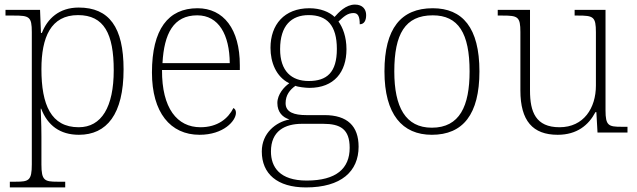

<svg xmlns="http://www.w3.org/2000/svg" viewBox="-20 -579 2783 839"><path d="M23 240H265V215H231C175 215 161 210 161 140V18C161 -45 158 -83 158 -104H160C188 -31 242 10 325 10C446 10 520 -79 520 -276C520 -460 457 -546 324 -546C238 -546 187 -497 163 -435H159L155 -536H4V-511H41C108 -511 119 -506 119 -439V139C119 210 106 215 49 215H23ZM324 -23C203 -23 161 -121 161 -277C161 -416 202 -513 321 -513C435 -513 477 -431 477 -272C477 -112 424 -23 324 -23Z M852 10C957 10 1011 -51 1011 -86C1011 -97 1007 -103 1000 -107C977 -61 931 -23 856 -23C754 -23 687 -106 688 -273H1028V-294C1028 -452 957 -543 843 -543C715 -543 644 -451 644 -262C644 -88 724 10 852 10ZM984 -303H690C697 -432 738 -512 842 -512C936 -512 983 -427 984 -303Z M1317 240C1471 240 1547 170 1547 62C1547 -28 1498 -76 1398 -76H1319C1266 -76 1228 -88 1228 -128C1228 -164 1247 -187 1271 -204C1281 -199 1316 -195 1332 -195C1440 -195 1494 -264 1494 -364C1494 -418 1478 -459 1459 -485C1482 -506 1498 -522 1525 -522C1545 -522 1552 -506 1552 -473C1571 -473 1580 -489 1580 -513C1580 -538 1565 -559 1531 -559C1491 -559 1460 -525 1442 -505C1419 -527 1380 -543 1332 -543C1222 -543 1162 -471 1162 -370C1162 -307 1186 -244 1244 -215C1222 -200 1192 -167 1192 -129C1192 -89 1215 -66 1245 -57C1186 -46 1124 2 1124 83C1124 180 1191 240 1317 240ZM1329 -225C1254 -225 1204 -268 1204 -364C1204 -468 1254 -513 1329 -513C1409 -513 1452 -468 1452 -365C1452 -262 1408 -225 1329 -225ZM1320 210C1202 210 1164 151 1164 83C1164 -7 1225 -38 1300 -38H1392C1467 -38 1508 -15 1508 67C1508 157 1450 210 1320 210Z M1867 10C2003 10 2075 -79 2075 -267C2075 -458 2001 -543 1871 -543C1732 -543 1660 -454 1660 -267C1660 -79 1738 10 1867 10ZM1867 -21C1752 -21 1703 -111 1703 -267C1703 -430 1750 -512 1871 -512C1983 -512 2032 -434 2032 -267C2032 -116 1989 -21 1867 -21Z M2417 10C2501 10 2552 -32 2582 -89H2586L2591 0H2722V-25H2696C2639 -25 2626 -30 2626 -97V-536H2491V-511H2506C2573 -511 2584 -506 2584 -438V-205C2584 -107 2531 -23 2425 -23C2321 -23 2296 -90 2296 -183V-536H2155V-511H2176C2243 -511 2254 -506 2254 -439V-184C2254 -51 2308 10 2417 10Z"/></svg>

Font: Noto Serif Myanmar ExtraLight
Style: Regular
Weight: 200
Designer: Ben Mitchell and the Monotype Design Team
Foundry: Monotype Imaging Inc.
Version: Version 2.106